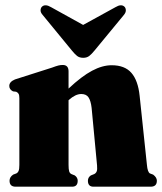

<svg xmlns="http://www.w3.org/2000/svg" viewBox="-20 -704 612 724"><path d="M238.5 -435V-370Q288 -416.5 327 -437.2Q366 -458 401 -458Q450.5 -458 475.5 -429.2Q500.5 -400.5 506.5 -343L534 -82.5Q536.5 -54.5 545.5 -50L557.5 -45.5Q571.5 -35 571.5 -22.5Q571.5 0 548 0H332.5Q311.5 0 311.5 -22.5Q311.5 -35 322.5 -42.5L335 -47.5Q341.5 -50.5 344.5 -57.5Q347.5 -64.5 346 -80L325.5 -297Q322.5 -323.5 314 -336.5Q305.5 -349.5 286.5 -349.5Q264.5 -349.5 239.5 -327L238.5 -326V-82.5Q238.5 -65.5 240.8 -58Q243 -50.5 249.5 -47.5L262 -42.5Q273 -34.5 273 -22.5Q273 0 252 0H39Q16 0 16 -22.5Q16 -36 29.5 -45.5L41.5 -50Q47.5 -53 50.2 -59.8Q53 -66.5 53 -82.5V-333.5Q53 -345 50.2 -350Q47.5 -355 41 -358L29 -359.5Q15 -366.5 15 -380Q15 -395.5 36.5 -404.5L176 -449Q192 -455 200.2 -457Q208.5 -459 216.5 -459Q238.5 -459 238.5 -435ZM336.5 -513.5Q326 -500.5 316.8 -493.2Q307.5 -486 294 -486Q279.5 -486 270.5 -493.2Q261.5 -500.5 251 -513.5L141 -647.5Q132.5 -657 133 -665.8Q133.5 -674.5 138.5 -679Q150.5 -690 172.5 -677L293.5 -610L415.5 -677Q437 -690 449 -679Q454 -674.5 454.5 -665.8Q455 -657 447 -647.5Z"/></svg>

Font: Fraunces 144pt Soft Black
Style: Regular
Weight: 900
Version: Version 1.000;[b76b70a41]